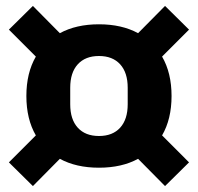

<svg xmlns="http://www.w3.org/2000/svg" viewBox="-20 -673 668 648"><path d="M91 -45 10 -125 101 -216Q69 -271 69 -349Q69 -427 101 -482L10 -573L91 -653L182 -561Q237 -591 314 -591Q391 -591 446 -561L537 -653L618 -573L527 -482Q559 -427 559 -349Q559 -271 527 -216L618 -125L537 -45L446 -137Q391 -107 314 -107Q237 -107 182 -137ZM411 -321V-377Q411 -428 385.5 -456Q360 -484 314 -484Q268 -484 242.5 -456Q217 -428 217 -377V-321Q217 -270 242.5 -242Q268 -214 314 -214Q360 -214 385.5 -242Q411 -270 411 -321Z"/></svg>

Font: Anuphan
Style: Bold
Weight: 700
Designer: Mike Abbink, Paul van der Laan, Pieter van Rosmalen, Mint Tantisuwanna
Foundry: Bold Monday; Cadson Demak
Version: Version 3.002;hotconv 1.0.109;makeotfexe 2.5.65596